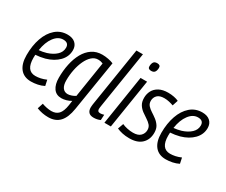

<svg xmlns="http://www.w3.org/2000/svg" viewBox="-144 -1164 2132 1809"><g transform="rotate(30 922.5 -260.0)"><path d="M321 -21Q290 -5 253.5 2.5Q217 10 182 10Q105 10 64 -41Q23 -92 23 -186Q23 -289 51.5 -370.5Q80 -452 134 -499Q188 -546 263 -546Q318 -546 348.5 -518Q379 -490 379 -443Q379 -373 328.5 -321Q278 -269 193 -245Q143 -232 93 -229Q92 -212 92 -195Q92 -56 192 -56Q218 -56 247 -62Q276 -68 308 -82ZM251 -485Q196 -485 154.5 -430Q113 -375 99 -283Q138 -286 179 -298Q239 -317 275 -351Q311 -385 311 -431Q311 -485 251 -485Z M365 196 385 135Q409 144 436.5 149.5Q464 155 488 155Q537 155 565.5 125Q594 95 605 23L612 -27Q588 -12 560 -4.5Q532 3 509 3Q452 3 422.5 -39Q393 -81 393 -153Q393 -232 408 -302.5Q423 -373 453.5 -428Q484 -483 531 -514.5Q578 -546 641 -546Q673 -546 706.5 -539.5Q740 -533 763 -523L675 23Q659 124 614 172Q569 220 491 220Q425 220 365 196ZM683 -475Q672 -480 659 -483Q646 -486 629 -486Q592 -486 562 -459Q532 -432 510.5 -386Q489 -340 477.5 -283Q466 -226 466 -167Q466 -114 486 -87Q506 -60 541 -60Q559 -60 582.5 -68Q606 -76 622 -87Z M898 -740H969L872 -128Q870 -115 868.5 -104.5Q867 -94 867 -86Q867 -73 874 -65Q881 -57 899 -57Q915 -57 938 -64L935 -5Q902 10 864 10Q827 10 810 -8.5Q793 -27 793 -60Q793 -68 794 -77.5Q795 -87 796 -96Z M1129 -735Q1165 -735 1164 -704Q1163 -674 1151.5 -658.5Q1140 -643 1113 -643Q1077 -643 1078 -674Q1079 -703 1090 -719Q1101 -735 1129 -735ZM977 0 1061 -536H1132L1047 0Z M1115 -17 1137 -78Q1160 -67 1192.5 -60Q1225 -53 1256 -53Q1311 -53 1337 -79.5Q1363 -106 1363 -143Q1363 -174 1345 -194.5Q1327 -215 1300 -232Q1273 -249 1246 -269Q1219 -289 1201 -317.5Q1183 -346 1183 -391Q1183 -433 1201.5 -468Q1220 -503 1259 -524.5Q1298 -546 1358 -546Q1391 -546 1421.5 -540Q1452 -534 1472 -524L1452 -463Q1431 -471 1404.5 -477Q1378 -483 1352 -483Q1300 -483 1276 -458.5Q1252 -434 1252 -398Q1252 -368 1270 -347.5Q1288 -327 1315 -310Q1342 -293 1369 -272.5Q1396 -252 1414 -224Q1432 -196 1432 -152Q1432 -79 1386 -34.5Q1340 10 1252 10Q1210 10 1176 2.5Q1142 -5 1115 -17Z M1787 -21Q1756 -5 1719.5 2.5Q1683 10 1648 10Q1571 10 1530 -41Q1489 -92 1489 -186Q1489 -289 1517.5 -370.5Q1546 -452 1600 -499Q1654 -546 1729 -546Q1784 -546 1814.5 -518Q1845 -490 1845 -443Q1845 -373 1794.5 -321Q1744 -269 1659 -245Q1609 -232 1559 -229Q1558 -212 1558 -195Q1558 -56 1658 -56Q1684 -56 1713 -62Q1742 -68 1774 -82ZM1717 -485Q1662 -485 1620.5 -430Q1579 -375 1565 -283Q1604 -286 1645 -298Q1705 -317 1741 -351Q1777 -385 1777 -431Q1777 -485 1717 -485Z"/></g></svg>

Font: Georama SemiCondensed
Style: Italic
Weight: 400
Width: 4
Italic angle: -9°
Designer: Jean-Baptiste Levee
Foundry: Production Type
Version: Version 1.000